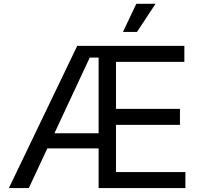

<svg xmlns="http://www.w3.org/2000/svg" viewBox="-20 -962 1034 982"><path d="M25.4 0 375 -727.5H922.9V-645.5H573.2V-405.3H900.4V-323.2H573.2V-82H928.2V0H484.4V-203.1H222.2L127.4 0ZM258.3 -280.3H484.4V-667.5H439ZM608.9 -798.8 677.2 -942.4H775.4L680.7 -798.8Z"/></svg>

Font: Inter
Style: Regular
Weight: 400
Designer: Rasmus Andersson
Foundry: rsms
Version: Version 4.001;git-9221beed3